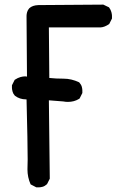

<svg xmlns="http://www.w3.org/2000/svg" viewBox="-20 -803 540 823"><path d="M97.7 -77.1 98.6 -119.1Q98.6 -187.5 93.8 -377Q92.8 -377 91.8 -377Q64.5 -377 43.9 -392.6Q36.1 -401.4 34.2 -409.2Q31.2 -419.9 31.2 -425.8Q31.2 -431.6 31.2 -437.5L43 -460.9Q56.6 -469.7 67.9 -472.7Q79.1 -475.6 85.9 -475.6Q92.8 -475.6 95.7 -474.6L93.8 -726.6Q93.8 -729.5 93.8 -735.8Q93.8 -742.2 96.2 -751Q98.6 -759.8 105.5 -767.6Q119.1 -780.3 144.5 -781.2Q144.5 -781.2 422.9 -783.2L447.3 -771.5Q455.1 -760.7 457.5 -751Q460 -741.2 460 -735.4Q460 -729.5 460 -723.6L448.2 -700.2Q428.7 -686.5 411.1 -685.5H189.5L191.4 -468.8Q219.7 -465.8 252.9 -465.8Q286.1 -465.8 319.3 -450.2Q328.1 -440.4 330.6 -431.2Q333 -421.9 333 -416Q333 -410.2 333 -404.3L321.3 -380.9L318.4 -378.9Q297.9 -366.2 270.5 -366.2Q261.7 -366.2 251 -368.2L189.5 -373L193.4 -37.1L181.6 -13.7Q171.9 -4.9 162.6 -2.4Q153.3 0 147.5 0Q141.6 0 135.7 0L111.3 -12.7Q97.7 -43 97.7 -77.1Z"/></svg>

Font: JasonHandwriting2
Style: SemiBold
Weight: 600
Version: Version 1.04.7